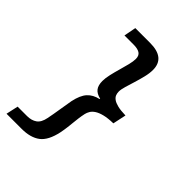

<svg xmlns="http://www.w3.org/2000/svg" viewBox="-244 -822 1089 1089"><g transform="rotate(45 300.0 -278.0)"><path d="M13 152 29 79H105Q140 79 163.5 62.5Q187 46 195 4Q203 -36 209 -75Q215 -114 223 -159Q235 -216 260 -243.5Q285 -271 327 -280L328 -284Q296 -291 281 -310Q266 -329 266 -364Q266 -387 273 -417.5Q280 -448 289 -479Q298 -510 305 -538.5Q312 -567 312 -587Q312 -613 295 -624Q278 -635 246 -635H172L186 -708H305Q425 -708 425 -611Q425 -584 417 -551.5Q409 -519 399.5 -488.5Q390 -458 382 -431Q374 -404 374 -387Q374 -374 378.5 -362Q383 -350 396 -340.5Q409 -331 433 -325Q457 -319 497 -318L480 -238Q437 -237 409 -230Q381 -223 364 -212Q347 -201 339 -187.5Q331 -174 328 -161Q323 -138 320.5 -118Q318 -98 316 -78.5Q314 -59 311.5 -38Q309 -17 304 9Q287 90 246 121Q205 152 134 152Z"/></g></svg>

Font: Source Code Pro
Style: Bold Italic
Weight: 700
Italic angle: -11°
Monospace: yes
Designer: Paul D. Hunt, Teo Tuominen
Foundry: Adobe Systems Incorporated
Version: Version 1.050;PS 1.000;hotconv 16.6.51;makeotf.lib2.5.65220